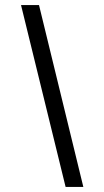

<svg xmlns="http://www.w3.org/2000/svg" viewBox="-20 -738 412 758"><path d="M309 0H239L63 -718H134Z"/></svg>

Font: Montagu Slab 24pt
Style: Regular
Weight: 400
Designer: Florian Karsten
Foundry: Florian Karsten
Version: Version 1.000